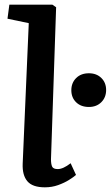

<svg xmlns="http://www.w3.org/2000/svg" viewBox="-20 -787 474 821"><path d="M103 -688 12 -707 20 -767H204L220 -756L198 -106Q198 -85 203 -74.5Q208 -64 227 -64Q250 -64 282 -89L305 -39Q295 -30 275 -17.5Q255 -5 228.5 4.5Q202 14 172 14Q119 14 97 -12Q75 -38 77 -87ZM285 -401.2Q285 -432.6 305.5 -453.1Q326 -473.7 360.3 -473.7Q392.8 -473.7 413.3 -453.6Q433.8 -433.6 433.8 -402.1Q433.8 -370.6 413.3 -350.1Q392.8 -329.6 360.3 -329.6Q326 -329.6 305.5 -349.7Q285 -369.7 285 -401.2Z"/></svg>

Font: Literata 12pt SemiBold
Style: Italic
Weight: 600
Italic angle: -2°
Designer: Latin by Veronika Burian and Jose Scaglione. Greek by Irene Vlachou. Cyrillic by Vera Evstafieva
Foundry: TypeTogether
Version: Version 3.002